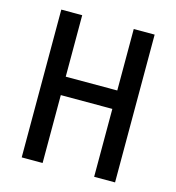

<svg xmlns="http://www.w3.org/2000/svg" viewBox="-107 -805 822 896"><g transform="rotate(15 304.5 -357.0)"><path d="M530 0V-714H429V-417H180V-714H79V0H180V-328H429V0Z"/></g></svg>

Font: Noto Sans Kannada Condensed Medium
Style: Regular
Weight: 500
Width: 3
Designer: Jelle Bosma - Monotype Design Team
Foundry: Monotype Imaging Inc.
Version: Version 2.005